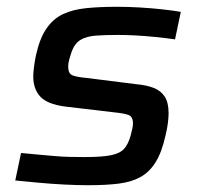

<svg xmlns="http://www.w3.org/2000/svg" viewBox="-20 -538 589 566"><path d="M241 8Q208 8 169 6Q130 4 92.5 0.5Q55 -3 25 -6L42 -87Q71 -84 95 -82Q119 -80 141 -78Q163 -76 185 -75.5Q207 -75 230 -75Q281 -75 307.5 -80.5Q334 -86 346 -99.5Q358 -113 365 -138Q368 -150 370 -158.5Q372 -167 372 -174Q372 -194 359 -199Q346 -204 315 -207L171 -224Q119 -231 98.5 -253.5Q78 -276 78 -313Q78 -322 80 -339Q82 -356 86 -375Q97 -425 117 -454Q137 -483 166 -496.5Q195 -510 234.5 -514Q274 -518 325 -518Q357 -518 391.5 -516Q426 -514 458 -510.5Q490 -507 513 -503L496 -422Q467 -426 437.5 -429Q408 -432 380 -433.5Q352 -435 328 -435Q290 -435 262.5 -433Q235 -431 217.5 -420.5Q200 -410 191 -385Q188 -376 184.5 -364Q181 -352 181 -342Q181 -322 192.5 -316.5Q204 -311 237 -308L380 -290Q413 -287 434 -278.5Q455 -270 466 -252.5Q477 -235 477 -204Q477 -193 475 -176Q473 -159 468 -139Q457 -89 438.5 -59.5Q420 -30 393 -15.5Q366 -1 328.5 3.5Q291 8 241 8Z"/></svg>

Font: Saira SemiExpanded Medium
Style: Italic
Weight: 500
Width: 6
Italic angle: -12°
Designer: Hector Gatti with collaboration of the Omnibus-Type team
Foundry: Omnibus-Type
Version: Version 1.101